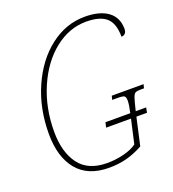

<svg xmlns="http://www.w3.org/2000/svg" viewBox="-134 -825 841 936"><g transform="rotate(-20 287.0 -356.5)"><path d="M404 -316H569L564 -296H546Q527 -296 519 -291.5Q511 -287 505 -269Q499 -251 488 -205H542L537 -179H482L450 -36Q406 -12 364 -1Q322 10 273 10Q164 10 108 -57.5Q52 -125 52 -246Q52 -377 100.5 -486.5Q149 -596 231 -659.5Q313 -723 411 -723Q489 -723 531.5 -691.5Q574 -660 574 -601Q574 -587 567 -578.5Q560 -570 547 -570Q547 -639 514 -668.5Q481 -698 409 -698Q321 -698 245.5 -638Q170 -578 125 -474Q80 -370 80 -246Q80 -141 126.5 -78Q173 -15 272 -15Q316 -15 358 -25.5Q400 -36 426 -55L454 -179H325L331 -205H460V-207Q469 -245 469 -267Q469 -286 461.5 -291Q454 -296 428 -296H399Z"/></g></svg>

Font: Noto Serif NarrowThin
Style: Italic
Weight: 250
Width: 4
Italic angle: -12°
Designer: Monotype Design Team
Foundry: Monotype Imaging Inc.
Version: Version 1.001